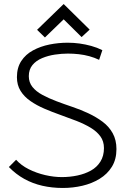

<svg xmlns="http://www.w3.org/2000/svg" viewBox="-20 -921 629 953"><path d="M425 -774 296 -901 164 -773 203 -735 296 -825 385 -737ZM472 -624 488 -672Q462 -685 433 -693Q404 -701 375 -705Q346 -709 316 -709Q270 -709 225.5 -700Q181 -691 144 -671Q107 -651 85.5 -618Q64 -585 64 -538Q64 -499 82 -470Q100 -441 131 -419.5Q162 -398 200.5 -381.5Q239 -365 280 -350.5Q321 -336 359.5 -321Q398 -306 429 -287.5Q460 -269 478 -244.5Q496 -220 496 -186Q496 -147 478.5 -119Q461 -91 431.5 -74.5Q402 -58 364.5 -50Q327 -42 287 -42Q247 -42 204 -52Q161 -62 123 -81Q85 -100 60 -128L24 -92Q59 -56 100.5 -33Q142 -10 190 1Q238 12 292 12Q342 12 389 1Q436 -10 474.5 -33.5Q513 -57 535.5 -93.5Q558 -130 558 -181Q558 -226 539.5 -259.5Q521 -293 489.5 -316.5Q458 -340 420 -358Q382 -376 340.5 -390Q299 -404 260.5 -418.5Q222 -433 190.5 -450Q159 -467 141 -489.5Q123 -512 123 -543Q123 -576 141 -598Q159 -620 189 -632.5Q219 -645 252.5 -650Q286 -655 317 -655Q344 -655 371 -652Q398 -649 423.5 -642Q449 -635 472 -624Z"/></svg>

Font: AdventPro_ExpandedRegular
Style: ExpandedRegular
Weight: 400
Width: 7
Designer: VivaRado, Andreas Kalpakidis
Foundry: VivaRado, Andreas Kalpakidis
Version: Version 3.000